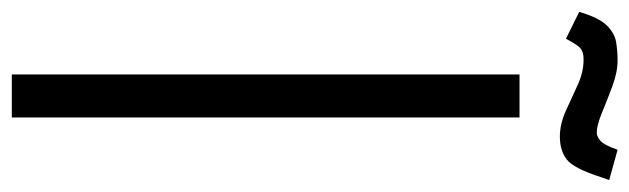

<svg xmlns="http://www.w3.org/2000/svg" viewBox="-414 -675 1065 325"><g transform="rotate(90 118.5 -512.5)"><path d="M82 0V-859.4H154.8V0ZM187.5 -927.7Q166 -927.7 143.8 -937.7Q121.6 -947.8 99.9 -957.8Q78.1 -967.8 57.6 -967.8Q49.8 -967.8 46.4 -966.8Q38.6 -964.8 33.4 -957.8Q28.3 -950.7 21.5 -938L-23.9 -960.4Q-14.2 -993.7 -1 -1007.1Q12.2 -1020.5 27.3 -1022.9Q42.5 -1025.4 58.1 -1025.4Q78.1 -1025.4 101.8 -1016.6Q125.5 -1007.8 146.7 -999Q168 -990.2 180.2 -990.2H182.1Q189 -991.2 195.3 -997.3Q201.7 -1003.4 209.5 -1025.4L260.7 -1011.2L256.3 -998.5Q241.2 -951.2 226.1 -939.5Q210.9 -927.7 187.5 -927.7Z"/></g></svg>

Font: Antonio Thin
Style: Regular
Weight: 250
Designer: Vernon Adams
Foundry: Vernon Adams
Version: Version 1.002